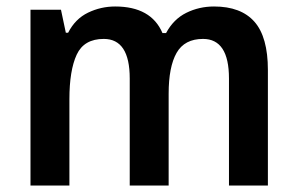

<svg xmlns="http://www.w3.org/2000/svg" viewBox="-20 -623 917 592"><path d="M640 -603Q723 -603 764.5 -556Q806 -509 806 -407V-51H686V-381Q686 -503 606 -503Q549 -503 524.5 -460Q500 -417 500 -334V-51H380V-381Q380 -503 300 -503Q239 -503 216.5 -454.5Q194 -406 194 -317V-51H74V-593H168L183 -522H190Q212 -565 251.5 -584Q291 -603 335 -603Q446 -603 481 -521H492Q515 -564 554.5 -583.5Q594 -603 640 -603Z"/></svg>

Font: Noto Sans Tamil UI SemiCondensed SemiBold
Style: Regular
Weight: 600
Width: 4
Designer: Jelle Bosma - Monotype Design Team
Foundry: Monotype Imaging Inc.
Version: Version 2.004; ttfautohint (v1.8.4.7-5d5b)